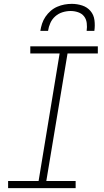

<svg xmlns="http://www.w3.org/2000/svg" viewBox="-20 -975 540 995"><path d="M22 0V-37H180L289 -698H137V-735H487V-698H330L220 -37H372V0ZM189 -815Q192 -834 198 -852.5Q204 -871 215.5 -888Q227 -905 242.5 -918.5Q258 -932 276.5 -940Q295 -948 314 -951.5Q333 -955 352 -955Q380 -955 406 -946.5Q432 -938 449 -918Q466 -898 469.5 -870.5Q473 -843 469 -815H429Q432 -835 429.5 -855.5Q427 -876 415.5 -890.5Q404 -905 385 -911.5Q366 -918 346 -918Q325 -918 304 -911.5Q283 -905 266.5 -890.5Q250 -876 241 -856Q232 -836 229 -815Z"/></svg>

Font: Iosevka Curly XLtObl
Style: Regular
Weight: 200
Italic angle: -9°
Monospace: yes
Designer: Belleve Invis
Foundry: Belleve Invis
Version: Version 11.1.0; ttfautohint (v1.8.3)